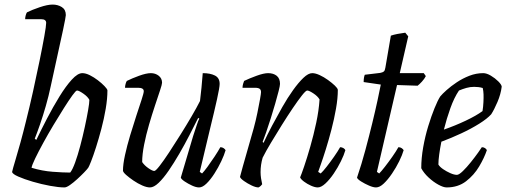

<svg xmlns="http://www.w3.org/2000/svg" viewBox="-20 -820 2215 840"><path d="M262 0Q237 0 199 -7Q161 -14 123.5 -25Q86 -36 60 -47.5Q34 -59 33 -68Q36 -82 46.5 -116.5Q57 -151 69.5 -196.5Q82 -242 93 -287Q109 -350 124.5 -420Q140 -490 153 -553.5Q166 -617 174 -662Q182 -707 182 -720Q182 -736 160 -736H90Q90 -744 92.5 -753Q95 -762 98 -766Q120 -777 154 -788.5Q188 -800 210 -800Q233 -800 250.5 -789Q268 -778 268 -754Q268 -747 256 -690L202 -443Q193 -400 180.5 -356.5Q168 -313 155 -275.5Q142 -238 132 -213L139 -208Q160 -252 186 -302Q212 -352 240 -397.5Q268 -443 294 -471.5Q320 -500 340 -500Q355 -500 373 -491Q391 -482 408 -469Q425 -456 437 -443.5Q449 -431 450 -425Q450 -388 442.5 -344Q435 -300 423.5 -256.5Q412 -213 400 -175.5Q388 -138 378.5 -114Q369 -90 366 -86Q361 -79 347.5 -65Q334 -51 317.5 -36Q301 -21 286 -10.5Q271 0 262 0ZM287 -65Q297 -77 308.5 -108.5Q320 -140 331 -181.5Q342 -223 351 -264.5Q360 -306 365.5 -338Q371 -370 371 -383Q364 -397 344.5 -410.5Q325 -424 317 -424Q312 -424 296.5 -402.5Q281 -381 259.5 -347Q238 -313 214 -273Q190 -233 169 -194.5Q148 -156 134 -127Q120 -98 118 -86Q164 -72 210.5 -68.5Q257 -65 287 -65Z M636 0Q622 0 602.5 -8.5Q583 -17 564 -30Q545 -43 532 -54.5Q519 -66 518 -73Q518 -101 527 -142Q536 -183 549.5 -228Q563 -273 576.5 -314Q590 -355 599.5 -384Q609 -413 609 -421Q609 -436 584 -436H527Q527 -444 529.5 -453Q532 -462 535 -466Q557 -477 588.5 -488.5Q620 -500 640 -500Q660 -500 674.5 -488.5Q689 -477 689 -458Q689 -451 680 -424Q671 -397 658 -358Q645 -319 632 -274.5Q619 -230 610.5 -187Q602 -144 602 -111Q612 -96 629.5 -84Q647 -72 655 -72Q661 -72 678.5 -94.5Q696 -117 720 -153.5Q744 -190 770 -231.5Q796 -273 818.5 -311.5Q841 -350 855 -378Q858 -401 861.5 -436.5Q865 -472 867 -500Q900 -500 920.5 -489.5Q941 -479 941 -453Q941 -438 929.5 -386Q918 -334 898 -252.5Q878 -171 854 -68L864 -61Q873 -70 888 -90.5Q903 -111 918.5 -134.5Q934 -158 944 -176Q952 -176 958 -172Q964 -168 967 -163Q961 -142 948 -114.5Q935 -87 918 -60.5Q901 -34 883.5 -17Q866 0 851 0Q838 0 820.5 -8Q803 -16 788 -26Q773 -36 771 -43L825 -225Q834 -252 841 -273.5Q848 -295 852 -301L847 -304Q830 -270 809 -229Q788 -188 764.5 -147.5Q741 -107 718 -73.5Q695 -40 674 -20Q653 0 636 0Z M1111 0Q1099 0 1081 -8.5Q1063 -17 1047.5 -28Q1032 -39 1030 -46Q1033 -59 1042 -90.5Q1051 -122 1063.5 -166Q1076 -210 1090 -259Q1099 -292 1106 -326Q1113 -360 1117.5 -385.5Q1122 -411 1122 -417Q1122 -427 1116 -431.5Q1110 -436 1095 -436H1041Q1041 -444 1043.5 -453Q1046 -462 1048 -466Q1071 -477 1102.5 -488.5Q1134 -500 1153 -500Q1176 -500 1190.5 -488.5Q1205 -477 1205 -453Q1205 -445 1199 -421.5Q1193 -398 1184 -366.5Q1175 -335 1164.5 -302Q1154 -269 1144.5 -241.5Q1135 -214 1129 -199L1133 -195Q1149 -230 1170.5 -270.5Q1192 -311 1215 -351.5Q1238 -392 1262 -425.5Q1286 -459 1307.5 -479.5Q1329 -500 1346 -500Q1360 -500 1378.5 -491.5Q1397 -483 1415 -470Q1433 -457 1445 -445.5Q1457 -434 1458 -427Q1458 -390 1450 -344.5Q1442 -299 1430 -253Q1418 -207 1405.5 -167Q1393 -127 1383.5 -100.5Q1374 -74 1372 -68L1383 -61Q1393 -70 1409 -90.5Q1425 -111 1441.5 -134.5Q1458 -158 1468 -176Q1476 -176 1482.5 -172Q1489 -168 1491 -163Q1485 -142 1471.5 -114.5Q1458 -87 1440 -60.5Q1422 -34 1403.5 -17Q1385 0 1370 0Q1358 0 1341 -7.5Q1324 -15 1310 -25.5Q1296 -36 1293 -44Q1298 -55 1310.5 -91.5Q1323 -128 1337.5 -178.5Q1352 -229 1363.5 -283Q1375 -337 1378 -385Q1370 -399 1351 -411.5Q1332 -424 1324 -424Q1318 -424 1301 -402.5Q1284 -381 1261 -347Q1238 -313 1213 -273Q1188 -233 1165.5 -195.5Q1143 -158 1129 -130Q1120 -99 1120 -67Q1120 -54 1122 -40.5Q1124 -27 1127 -14Q1125 -11 1121 -7Q1117 -3 1111 0Z M1625 0Q1613 0 1594.5 -8Q1576 -16 1560 -26Q1544 -36 1542 -43Q1562 -102 1578.5 -163.5Q1595 -225 1608.5 -280.5Q1622 -336 1631.5 -380Q1641 -424 1646 -450L1571 -461Q1571 -472 1572.5 -480.5Q1574 -489 1576 -493L1643 -501Q1654 -503 1659 -507Q1664 -511 1666 -524L1690 -664Q1701 -668 1719 -671.5Q1737 -675 1753 -677L1766 -661L1729 -500H1834L1843 -487Q1837 -475 1826 -463Q1815 -451 1807 -445L1717 -448L1629 -68L1639 -61Q1648 -70 1664 -90.5Q1680 -111 1696.5 -134.5Q1713 -158 1723 -176Q1731 -176 1737 -172Q1743 -168 1746 -163Q1740 -142 1726.5 -114.5Q1713 -87 1695 -60.5Q1677 -34 1659 -17Q1641 0 1625 0Z M1934 0Q1920 0 1898 -12Q1876 -24 1855 -43.5Q1834 -63 1823 -84Q1823 -128 1831.5 -176Q1840 -224 1853.5 -268Q1867 -312 1881 -346.5Q1895 -381 1906 -398Q1915 -409 1934 -426Q1953 -443 1978.5 -460Q2004 -477 2033.5 -488.5Q2063 -500 2094 -500Q2109 -500 2127.5 -489Q2146 -478 2160 -464Q2174 -450 2175 -441Q2171 -408 2156.5 -374Q2142 -340 2129 -320Q2112 -301 2077 -279Q2042 -257 1998 -236.5Q1954 -216 1911 -200Q1905 -170 1901.5 -144Q1898 -118 1898 -100Q1904 -90 1918.5 -80Q1933 -70 1950 -62.5Q1967 -55 1979 -55Q1988 -55 2005 -71.5Q2022 -88 2040 -110.5Q2058 -133 2071.5 -152Q2085 -171 2088 -176Q2096 -176 2102 -172Q2108 -168 2110 -163Q2099 -130 2076.5 -92Q2054 -54 2019 -27Q1984 0 1934 0ZM1922 -253Q1971 -270 2017.5 -292Q2064 -314 2091 -334Q2092 -341 2093.5 -353Q2095 -365 2095 -373Q2096 -392 2095.5 -407Q2095 -422 2092 -435Q2082 -438 2072.5 -439Q2063 -440 2054 -440Q2037 -440 2021 -435.5Q2005 -431 1988 -424Q1967 -393 1950.5 -347Q1934 -301 1922 -253Z"/></svg>

Font: Texturina 72pt 72pt Regular
Style: Italic
Weight: 400
Italic angle: -11°
Designer: Guillermo Torres Carreño
Foundry: Omnibus-Type
Version: Version 1.002; ttfautohint (v1.8.3)